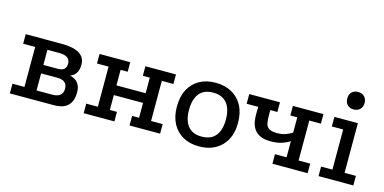

<svg xmlns="http://www.w3.org/2000/svg" viewBox="-66 -995 2716 1359"><g transform="rotate(15 1291.5 -316.0)"><path d="M306 -434Q394 -434 437 -407Q480 -380 480 -327Q480 -291 465.5 -267Q451 -243 422 -232Q462 -223 481.5 -197.5Q501 -172 501 -131Q501 -65 467.5 -32.5Q434 0 366 0H43V-71H131V-364H43V-434ZM335 -69Q412 -69 412 -133Q412 -194 339 -194H220V-69ZM327 -256Q387 -256 387 -310Q387 -367 306 -367H220V-256Z M584 -434H809V-364H757V-250H971V-364H920V-434H1144V-364H1059V-70H1144V0H920V-70H971V-179H757V-70H809V0H584V-70H669V-364H584Z M1431 -450Q1500 -450 1550.5 -422Q1601 -394 1629 -342Q1657 -290 1657 -216Q1657 -108 1595.5 -46Q1534 16 1431 16Q1364 16 1314 -12Q1264 -40 1236.5 -92Q1209 -144 1209 -216Q1209 -290 1236.5 -342Q1264 -394 1314 -422Q1364 -450 1431 -450ZM1432 -378Q1365 -378 1331.5 -336Q1298 -294 1298 -216Q1298 -139 1331.5 -97.5Q1365 -56 1432 -56Q1500 -56 1534 -97.5Q1568 -139 1568 -216Q1568 -294 1534 -336Q1500 -378 1432 -378Z M2052 -188Q2031 -174 1997 -162Q1963 -150 1912 -150Q1862 -150 1832.5 -165.5Q1803 -181 1788 -205.5Q1773 -230 1768.5 -259.5Q1764 -289 1765 -317L1766 -363H1681V-434H1906V-363H1854V-328Q1854 -294 1858.5 -269Q1863 -244 1881.5 -231Q1900 -218 1943 -218Q1980 -218 2008 -229Q2036 -240 2052 -251V-363H2001V-433H2225V-363H2140V-70H2225V0H1967V-70H2052Z M2305 -434H2477V-70H2560V0H2305V-70H2388V-364H2305ZM2422 -648Q2451 -648 2468.5 -630.5Q2486 -613 2486 -584Q2486 -555 2468.5 -537.5Q2451 -520 2422 -520Q2393 -520 2376 -537.5Q2359 -555 2359 -584Q2359 -613 2376 -630.5Q2393 -648 2422 -648Z"/></g></svg>

Font: Podkova Medium
Style: Regular
Weight: 500
Designer: Ilya Yudin
Foundry: Cyreal (www.cyreal.org)
Version: Version 2.103